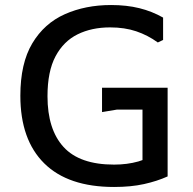

<svg xmlns="http://www.w3.org/2000/svg" viewBox="-20 -732 766 764"><path d="M434 12Q251 12 156 -82Q61 -176 61 -351Q61 -480 108.5 -559.5Q156 -639 238 -675.5Q320 -712 422 -712Q484 -712 534.5 -699.5Q585 -687 629 -662V-573L608 -563Q568 -592 522 -607.5Q476 -623 418 -623Q345 -623 289 -595.5Q233 -568 201 -508Q169 -448 169 -349Q169 -217 233 -147Q297 -77 434 -77Q486 -77 530.5 -89.5Q575 -102 619 -134L647 -120V-30Q605 -11 553 0.5Q501 12 434 12ZM547 -30V-340H647V-30ZM386 -286V-383H647V-296H446Z"/></svg>

Font: AR One Sans Medium
Style: Regular
Weight: 500
Designer: Niteesh Yadav
Foundry: Niteesh Yadav
Version: Version 1.001;gftools[0.9.33]